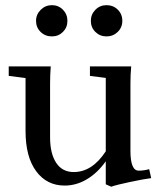

<svg xmlns="http://www.w3.org/2000/svg" viewBox="-20 -705 616 741"><path d="M180.2 -564.5Q154.3 -564.5 136.7 -581.8Q119.1 -599.1 119.1 -624.5Q119.1 -649.4 137.2 -667.2Q155.3 -685.1 180.2 -685.1Q205.6 -685.1 222.9 -667.5Q240.2 -649.9 240.2 -624.5Q240.2 -599.1 222.9 -581.8Q205.6 -564.5 180.2 -564.5ZM330.6 -624.5Q330.6 -649.4 348.1 -667.2Q365.7 -685.1 391.1 -685.1Q417 -685.1 434.6 -667.7Q452.1 -650.4 452.1 -624.5Q452.1 -599.1 434.3 -581.8Q416.5 -564.5 391.1 -564.5Q365.7 -564.5 348.1 -581.8Q330.6 -599.1 330.6 -624.5ZM229.5 11.2Q160.6 11.2 119.6 -44.2Q78.6 -99.6 78.6 -199.2V-403.8L13.7 -412.1V-448.7H175.8Q173.3 -414.6 173.3 -383.8V-174.8Q173.3 -112.3 196.8 -76.7Q220.2 -41 264.6 -41Q335.9 -41 388.2 -121.1V-404.3L327.1 -412.1V-448.7H486.3Q483.4 -416 483.4 -383.8V-123Q483.4 -46.4 515.1 -46.4Q536.1 -46.4 555.7 -52.2L563.5 -17.6Q533.2 -13.7 480.5 -2.4Q427.7 8.8 409.2 15.6L388.2 6.3V-82.5Q356.4 -37.6 315.4 -13.2Q274.4 11.2 229.5 11.2Z"/></svg>

Font: Elstob 8pt Medium
Style: Regular
Weight: 500
Designer: Peter S. Baker
Version: Version 1.015